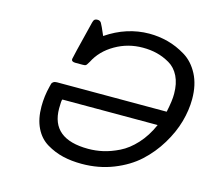

<svg xmlns="http://www.w3.org/2000/svg" viewBox="-103 -828 1054 961"><g transform="rotate(15 424.0 -347.5)"><path d="M128.9 -214.8Q128.9 -268.1 142.1 -319.8Q145 -332 146.5 -336.9Q147.9 -341.8 154.5 -346.4Q161.1 -351.1 172.9 -351.1H741.2Q754.4 -412.1 753.9 -446.8Q753.9 -500 735.4 -537.6Q716.8 -575.2 684.3 -594Q651.9 -612.8 617.9 -621.3Q584 -629.9 543.9 -629.9Q466.8 -629.9 401.4 -592Q335.9 -554.2 305.2 -493.2Q293.9 -473.1 289.1 -471.2Q284.2 -469.2 272.9 -469.2H236.8Q215.8 -469.2 215.8 -482.9Q215.8 -488.8 263.2 -678.2Q263.2 -679.2 264.2 -682.6Q265.1 -686 265.6 -687.5Q266.1 -689 267.1 -691.9Q268.1 -694.8 268.6 -695.8Q269 -696.8 270.5 -699Q272 -701.2 273.4 -702.1Q274.9 -703.1 276.9 -704.1Q278.8 -705.1 282 -705.6Q285.2 -706.1 288.1 -706.1Q301.3 -706.1 307.6 -696Q314 -686 335.9 -634.8Q439.9 -705.6 557.1 -706.1Q606.9 -706.1 654.1 -693.6Q701.2 -681.2 746.6 -653.6Q792 -626 820.1 -572.5Q848.1 -519 848.1 -444.8Q848.1 -387.7 831.1 -326.9Q814 -266.1 777.1 -205.1Q740.2 -144 688.2 -96.4Q636.2 -48.8 560.5 -18.8Q484.9 11.2 397 11.2Q343.8 11.2 299.3 0.7Q254.9 -9.8 214.4 -33.9Q173.8 -58.1 151.4 -104Q128.9 -149.9 128.9 -214.8ZM216.8 -228Q216.8 -69.8 409.2 -69.8Q448.2 -69.8 486.1 -78.4Q523.9 -86.9 566.9 -107.9Q609.9 -128.9 648.9 -171.4Q688 -213.9 714.8 -274.9H221.2Q216.8 -271 216.8 -228Z"/></g></svg>

Font: CMU Concrete
Style: BoldItalic
Weight: 700
Italic angle: -14.04°
Version: Version 0.7.0